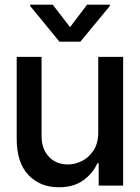

<svg xmlns="http://www.w3.org/2000/svg" viewBox="-20 -787 593 814"><path d="M396.5 -225.6V-545.9H502V0H398.4V-94.7H392.6Q373.5 -51.3 332.3 -22Q291 7.3 229.5 6.8Q150.4 7.3 100.6 -44.9Q50.8 -97.2 50.8 -198.7V-545.9H156.2V-210.9Q156.2 -155.3 187.5 -122.3Q218.8 -89.4 268.1 -89.8Q297.9 -89.8 327.4 -104.5Q356.9 -119.1 376.7 -149.4Q396.5 -179.7 396.5 -225.6ZM203.6 -767.1 276.9 -671.9 349.1 -767.1H445.8V-761.7L320.8 -610.4H231.9L107.9 -761.7V-767.1Z"/></svg>

Font: Inter Tight Medium
Style: Regular
Weight: 500
Designer: Rasmus Andersson
Foundry: rsms
Version: Version 3.004; ttfautohint (v1.8.4.7-5d5b)